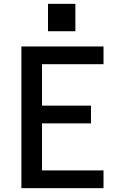

<svg xmlns="http://www.w3.org/2000/svg" viewBox="-20 -976 640 996"><path d="M91 0V-735H517V-643H198V-428H452V-336H198V-92H517V0ZM229 -814V-956H371V-814Z"/></svg>

Font: Iosevka SS04 Semibold Extended
Style: Regular
Weight: 600
Width: 7
Monospace: yes
Designer: Belleve Invis
Foundry: Belleve Invis
Version: Version 19.0.0; ttfautohint (v1.8.4)